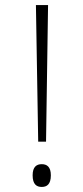

<svg xmlns="http://www.w3.org/2000/svg" viewBox="-20 -734 329 759"><path d="M122 -714 131 -174H162L170 -714ZM145 5C165 5 181 -5 181 -41C181 -75 165 -85 145 -85C125 -85 109 -75 109 -41C109 -5 125 5 145 5Z"/></svg>

Font: Noto Serif Sinhala ExtraLight
Style: Regular
Weight: 200
Designer: Jelle Bosma - Monotype Design Team
Foundry: Monotype Imaging Inc.
Version: Version 2.007